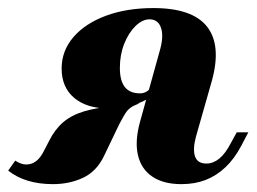

<svg xmlns="http://www.w3.org/2000/svg" viewBox="-85 -450 643 481"><path d="M369.4 11.3Q324.2 11.3 296.4 -7.7Q268.5 -26.6 260.5 -61.7Q252.4 -96.8 266.1 -146L314.5 -320.2Q325.8 -358.1 318.5 -379.8Q311.3 -401.6 289.5 -401.6Q271.8 -401.6 254.4 -384.7Q237.1 -367.7 226.2 -340.3Q215.3 -312.9 215.3 -279.8Q215.3 -247.6 227.8 -231.9Q240.3 -216.1 266.1 -216.1Q277.4 -216.1 286.7 -223.8Q296 -231.5 302.4 -243.5L296 -209.7Q275.8 -194.4 246 -186.3Q216.1 -178.2 187.9 -178.2Q132.3 -178.2 100.8 -204.8Q69.4 -231.5 69.4 -278.2Q69.4 -322.6 98.8 -356.9Q128.2 -391.1 180.2 -410.5Q232.3 -429.8 299.2 -429.8Q396.8 -429.8 433.5 -383.5Q470.2 -337.1 446 -248.4L405.6 -106.5Q397.6 -75.8 403.6 -58.1Q409.7 -40.3 432.3 -40.3Q449.2 -40.3 464.5 -52.8Q479.8 -65.3 493.5 -91.9L508.1 -118.5H537.1L519.4 -84.7Q502.4 -52.4 479.8 -31Q457.3 -9.7 430.2 0.8Q403.2 11.3 369.4 11.3ZM47.6 11.3Q-21.8 11.3 -64.5 -22.6L-46.8 -47.6Q-32.3 -37.9 -19.4 -37.9Q-5.6 -37.9 5.6 -46.4Q16.9 -54.8 26.6 -75L37.9 -96.8Q52.4 -125.8 73 -143.5Q93.5 -161.3 125.4 -171Q157.3 -180.6 203.2 -183.9L265.3 -191.1Q250.8 -186.3 242.7 -180.6Q234.7 -175 228.6 -165.3Q222.6 -155.6 213.7 -138.7L175 -58.1Q156.5 -20.2 122.6 -4.4Q88.7 11.3 47.6 11.3Z"/></svg>

Font: Playfair 5pt SemiExpanded Light Black
Style: Italic
Weight: 900
Italic angle: -15.6°
Version: Version 2.001;gftools[0.9.30]